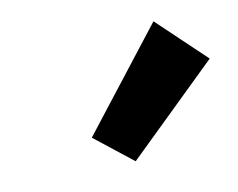

<svg xmlns="http://www.w3.org/2000/svg" viewBox="-41 -856 426 343"><g transform="rotate(-10 171.5 -684.5)"><path d="M180.7 -564.5 110.8 -619.6 255.4 -805.2 342.8 -722.2Z"/></g></svg>

Font: Reddit Sans ExtraBold
Style: Italic
Weight: 800
Italic angle: -11.25°
Designer: Stephen Hutchings
Version: Version 1.013